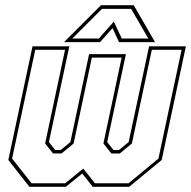

<svg xmlns="http://www.w3.org/2000/svg" viewBox="-20 -718 734 738"><path d="M105 -540H246.5L168 -172L192 -141.5H213.5L250.5 -172L322.5 -510H464L392 -172L416 -141.5H437.5L474.5 -172L553 -540H694.5L601.5 -103L476.5 0H336.5L296 -51L233 0H93L12 -103ZM115.5 -526.5 26.5 -108.5 101.5 -13.5H230.5L300 -70L345 -13.5H474L589 -108.5L678 -526.5H563.5L487 -166.5L440.5 -128H408L377.5 -166.5L447.5 -496.5H333L263 -166.5L216.5 -128H184L153.5 -166.5L230 -526.5ZM368 -698H494L576 -556H437.5L412.5 -610L364.5 -556H226ZM372 -684 258 -570H360L417.5 -635L448 -570H550L484 -684Z"/></svg>

Font: Tourney Condensed Thin
Style: Italic
Weight: 100
Width: 3
Italic angle: -12°
Designer: Tyler Finck
Foundry: Etcetera Type Co
Version: Version 1.010; ttfautohint (v1.8.3)